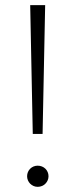

<svg xmlns="http://www.w3.org/2000/svg" viewBox="-20 -720 292 744"><path d="M107 -201H145L155 -700H97ZM126 4C150 4 168 -15 168 -37C168 -60 150 -78 126 -78C103 -78 85 -60 85 -37C85 -15 103 4 126 4Z"/></svg>

Font: Chess Sans Light
Style: Regular
Weight: 300
Designer: Wolf Bōese
Foundry: Wolf Bōese
Version: Version 7.223;Glyphs 3.3 (3306)